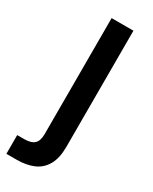

<svg xmlns="http://www.w3.org/2000/svg" viewBox="-220 -542 644 808"><g transform="rotate(30 101.5 -138.0)"><path d="M-32 220V129H1Q35 129 50.5 115Q66 101 66 67V-496H172V68Q172 123 153 156.5Q134 190 99.5 205Q65 220 17 220Z"/></g></svg>

Font: Rethink Sans Medium
Style: Regular
Weight: 500
Designer: The Rethink Sans project authors (Hans Thiessen). DM Sans designed by Colophon Foundry.
Foundry: Rethink Communications LLC
Version: Version 1.001